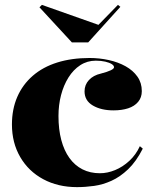

<svg xmlns="http://www.w3.org/2000/svg" viewBox="-20 -753 638 788"><path d="M296 15Q218 15 157.5 -17.5Q97 -50 63 -108.5Q29 -167 29 -242Q29 -305 51 -355.5Q73 -406 114.5 -442Q156 -478 215 -496.5Q274 -515 348 -515Q388 -515 426.5 -506.5Q465 -498 495.5 -481Q526 -464 544 -438.5Q562 -413 562 -379Q562 -353 547 -335Q532 -317 506 -308.5Q480 -300 446 -300Q395 -300 361 -320Q327 -340 327 -378Q327 -405 345 -424.5Q363 -444 394 -451Q448 -465 448 -477Q448 -484 438.5 -490Q429 -496 412 -500Q395 -504 373 -504Q338 -504 309.5 -485.5Q281 -467 261 -435Q241 -403 230.5 -362.5Q220 -322 220 -277Q220 -222 231.5 -178.5Q243 -135 265 -104.5Q287 -74 318.5 -58Q350 -42 390 -42Q421 -42 452.5 -55Q484 -68 511 -93Q538 -118 554 -153L566 -143Q539 -90 506 -58.5Q473 -27 437.5 -11Q402 5 366 10Q330 15 296 15ZM464 -733 474 -725 342 -579H275L142 -723L152 -733L384 -651Z"/></svg>

Font: Kalnia SemiBold
Style: Regular
Weight: 600
Designer: Frida Medrano
Foundry: Frida Medrano
Version: Version 1.105